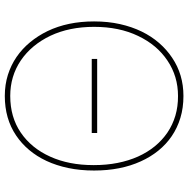

<svg xmlns="http://www.w3.org/2000/svg" viewBox="-12 -765 787 803"><g transform="rotate(90 381.5 -363.5)"><path d="M381.4 9.9Q334.2 9.9 293.1 -3Q252.1 -16 218 -39.4Q183.9 -62.9 156.8 -95.7Q129.6 -128.6 110.1 -168.7Q69.6 -252.8 69.6 -363.6Q69.6 -421.9 80.8 -471.8Q92 -521.7 112 -562.7Q132.1 -603.7 160 -635.7Q187.9 -667.6 221.6 -690Q291.5 -737.2 381.4 -737.2Q431.1 -737.2 473.2 -724.4Q515.3 -711.6 549.5 -688.2Q583.8 -664.8 610.3 -631.9Q636.7 -599.1 654.8 -558.9Q693.2 -474.8 693.2 -363.6Q693.2 -305.4 682.7 -255.5Q672.2 -205.6 653.1 -164.6Q633.9 -123.6 606.9 -91.6Q579.9 -59.7 546.5 -37.3Q476.6 9.9 381.4 9.9ZM381.4 -12.8Q469.8 -12.8 534.4 -56.8Q599.8 -101.2 635.3 -180.4Q670.5 -258.2 670.5 -360.4V-363.6Q670.5 -415.5 661.4 -461.6Q652.3 -507.8 634.8 -547.1Q617.2 -586.3 591.8 -617.4Q566.4 -648.4 534.3 -670.3Q502.1 -692.1 463.6 -703.5Q425.1 -714.8 381.4 -714.5Q299 -714.5 233.7 -670.5Q168 -626.8 130.3 -547.6Q92.3 -468.4 92.3 -363.6Q92.3 -259.9 129.6 -180.8Q167.6 -101.6 232.6 -57.2Q298.3 -12.8 381.4 -12.8ZM536.2 -353.7H226.6V-376.4H536.2Z"/></g></svg>

Font: Linik Sans Thin
Style: Regular
Weight: 100
Designer: Fonts by Rasmus Andersson / Changes by Cristiano Sobral with parts from Marc Monis
Foundry: rsms
Version: Version 3.020; ttfautohint (v1.6)